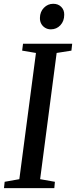

<svg xmlns="http://www.w3.org/2000/svg" viewBox="-24 -968 391 988"><path d="M-3.5 0 0 -32.5 75.5 -46 161 -695.5 90 -707.5 94.5 -743H347.5L343.5 -707.5L267.5 -695.5L182.5 -46L258.5 -32.5L255.5 0ZM237.5 -817Q221.5 -817 208.5 -824.8Q195.5 -832.5 188.2 -845.8Q181 -859 181.5 -876.5Q182 -907.5 202 -928Q222 -948.5 250 -948.5Q275.5 -948.5 291.2 -932.5Q307 -916.5 306.5 -892Q306.5 -859.5 286.8 -838.2Q267 -817 237.5 -817Z"/></svg>

Font: Merriweather 60pt
Style: Italic
Weight: 400
Italic angle: -7.8°
Version: Version 2.101